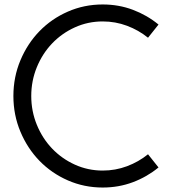

<svg xmlns="http://www.w3.org/2000/svg" viewBox="-20 -830 770 860"><path d="M690 -80Q639 -38 575.5 -14Q512 10 440 10Q357 10 284 -22Q211 -54 157 -109.5Q103 -165 71.5 -240Q40 -315 40 -400Q40 -485 71.5 -560Q103 -635 157 -690.5Q211 -746 284 -778Q357 -810 440 -810Q512 -810 575.5 -786Q639 -762 690 -720L643 -661Q601 -695 549 -714.5Q497 -734 440 -734Q374 -734 315.5 -707.5Q257 -681 213.5 -635.5Q170 -590 145 -529Q120 -468 120 -400Q120 -332 145 -271Q170 -210 213.5 -164.5Q257 -119 315.5 -92.5Q374 -66 440 -66Q497 -66 549 -85.5Q601 -105 643 -139Z"/></svg>

Font: Gauge
Style: Regular
Weight: 400
Designer: Daniel Pimley
Foundry: Daniel Pimley
Version: Version 2.0